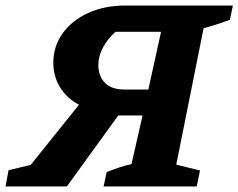

<svg xmlns="http://www.w3.org/2000/svg" viewBox="-73 -675 863 695"><path d="M-53 0 -42 -59 38 -78 213 -296Q170 -318 145 -358Q120 -398 120 -448Q120 -507 153.5 -554Q187 -601 246 -628Q305 -655 382 -655H770L759 -603Q733 -594 709 -586Q685 -578 664 -573L565 -79L651 -58L639 0H302L313 -52Q335 -61 357.5 -68.5Q380 -76 403 -81L443 -257H355L169 0ZM377 -351H464L510 -560H345Q316 -534 299.5 -502.5Q283 -471 283 -440Q283 -400 306.5 -375.5Q330 -351 377 -351Z"/></svg>

Font: Piazzolla
Style: Bold Italic
Weight: 700
Italic angle: -11.3°
Designer: Juan Pablo del Peral
Foundry: Huerta Tipografica
Version: Version 1.330